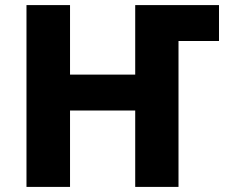

<svg xmlns="http://www.w3.org/2000/svg" viewBox="-20 -734 892 754"><path d="M84 0V-714H255V-441H511V-714H840V-573H681V0H511V-300H255V0Z"/></svg>

Font: Noto Sans ExtraBold
Style: Regular
Weight: 800
Designer: Monotype Design Team
Foundry: Monotype Imaging Inc.
Version: Version 2.007